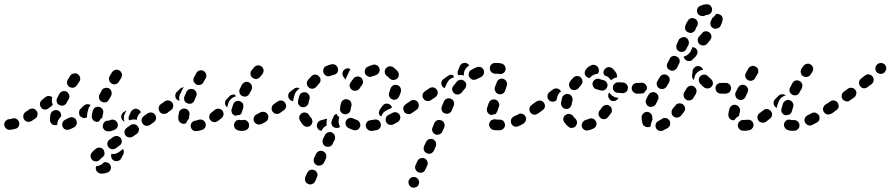

<svg xmlns="http://www.w3.org/2000/svg" viewBox="-43 -583 4156 896"><path d="M441 175Q450 172 460 176Q469 180 473 190Q475 194 475 199Q475 204 473 209Q471 213 467 217Q464 220 459 222Q447 227 434 227Q433 227 433 227Q429 227 426 227Q416 225 409 217Q403 209 404 199Q404 197 405 195Q405 194 406 192Q408 192 410 192Q420 191 428 186Q436 182 441 175ZM445 136Q445 131 444 126Q443 121 441 117Q435 108 425 106Q414 105 406 110Q393 119 385 130Q382 133 380 138Q379 143 380 148Q380 153 383 157Q385 162 389 165Q397 171 407 170Q418 169 424 161Q428 156 434 152Q438 149 441 145Q444 141 445 136ZM533 136Q528 147 522 157Q517 166 507 168Q497 171 488 166Q480 162 477 153Q474 144 477 135Q485 136 493 135Q502 133 510 128L527 116Q529 114 531 112Q535 118 535 124Q535 130 533 136ZM521 62Q515 54 505 52Q495 50 486 56L469 68Q465 70 462 75Q459 79 458 84Q457 89 458 93Q459 98 462 102Q468 111 478 113Q488 115 497 109L514 97Q523 91 525 81Q527 71 521 62ZM605 26Q606 22 605 17Q604 12 601 8Q595 -1 585 -3Q575 -5 566 1L549 13Q545 16 542 20Q539 24 538 29Q537 34 538 39Q540 44 542 48Q548 56 558 58Q569 60 577 54L594 43Q598 40 601 36Q604 31 605 26ZM491 23Q501 19 505 10Q509 0 505 -9Q503 -14 499 -18Q496 -21 491 -23Q487 -25 482 -25Q477 -25 472 -23Q468 -21 465 -20Q464 -20 463 -20Q463 -20 463 -20H462Q451 -20 444 -13Q437 -6 437 5Q436 10 438 14Q440 19 444 23Q447 26 452 28Q456 30 461 30H463Q470 30 478 28Q484 26 491 23ZM312 -24Q310 -28 306 -31Q302 -34 297 -35Q292 -37 287 -36Q282 -35 278 -33Q270 -28 262 -25Q258 -23 254 -19Q251 -16 249 -11Q247 -7 247 -2Q247 3 249 8Q251 12 254 16Q258 20 262 21Q267 23 272 23Q277 23 281 21Q292 17 303 11Q312 5 315 -5Q317 -15 312 -24ZM44 6Q47 2 47 -3Q48 -8 46 -13Q43 -23 34 -28Q25 -33 15 -30Q7 -27 1 -27Q-9 -27 -16 -19Q-24 -12 -23 -1Q-23 9 -15 16Q-8 23 3 23Q15 22 29 18Q34 17 38 14Q42 11 44 6ZM685 -28Q686 -33 685 -38Q684 -43 681 -47Q675 -56 665 -58Q655 -59 646 -54L629 -42Q625 -39 622 -35Q619 -31 618 -26Q617 -21 618 -16Q620 -11 622 -7Q628 2 638 4Q649 5 657 0L674 -12Q678 -15 681 -19Q684 -24 685 -28ZM190 -23Q190 -24 190 -26Q190 -37 193 -50Q195 -60 204 -65Q213 -71 223 -69Q233 -67 239 -58Q244 -49 242 -39Q242 -39 242 -39Q240 -37 239 -36Q232 -29 228 -20Q224 -11 224 -1Q224 -1 224 0Q222 1 220 1Q218 1 216 1Q206 2 198 -5Q191 -12 190 -23ZM391 -23Q388 -27 386 -32Q385 -36 385 -41Q386 -52 390 -67Q392 -72 395 -76Q398 -79 402 -82Q407 -84 412 -85Q417 -85 421 -84Q431 -81 436 -72Q441 -63 438 -53Q435 -43 435 -38Q435 -37 435 -36Q435 -35 435 -34Q431 -32 428 -29Q422 -23 419 -16Q416 -15 414 -15Q411 -14 408 -14Q403 -15 399 -17Q394 -19 391 -23ZM132 -47Q133 -51 132 -56Q131 -61 128 -65Q122 -74 112 -76Q102 -78 93 -72Q85 -66 77 -61Q68 -55 66 -45Q64 -35 69 -26Q75 -17 85 -15Q95 -13 104 -18Q113 -24 122 -30Q126 -33 129 -37Q131 -42 132 -47ZM523 -43Q524 -48 526 -52Q529 -56 533 -59L542 -65L547 -68L539 -51Q535 -43 535 -34Q534 -24 538 -15Q534 -17 531 -19Q529 -21 527 -24Q524 -28 523 -33Q522 -38 523 -43ZM560 -21Q557 -26 557 -31Q557 -37 559 -42L568 -61Q570 -66 574 -69Q578 -72 582 -74Q587 -76 592 -76Q597 -75 601 -73Q606 -71 609 -68Q613 -64 614 -59Q608 -54 604 -48Q598 -39 596 -30Q596 -26 595 -23Q592 -24 589 -25Q579 -27 570 -24Q564 -23 560 -21ZM380 -93Q377 -95 373 -96Q370 -97 366 -97Q361 -97 356 -95Q352 -93 348 -90Q341 -82 334 -76Q326 -69 326 -58Q325 -48 332 -40Q336 -37 340 -35Q345 -32 350 -32Q353 -32 356 -33Q360 -34 363 -35Q362 -39 363 -43Q364 -56 369 -73Q371 -82 377 -89Q378 -91 380 -93ZM745 -91Q742 -95 738 -98Q733 -101 728 -102Q724 -102 719 -101Q714 -100 710 -98L708 -97Q700 -91 698 -81Q696 -70 702 -62Q705 -58 709 -55Q713 -52 718 -52Q723 -51 728 -52Q733 -53 737 -56H738Q747 -62 749 -73Q750 -83 745 -91ZM143 -99Q144 -104 146 -109Q149 -113 152 -116Q160 -123 168 -129Q175 -135 184 -135Q194 -135 201 -129Q199 -125 199 -119Q198 -110 201 -100Q202 -97 203 -94Q203 -93 202 -92Q201 -92 201 -91Q197 -88 193 -85Q193 -85 192 -84Q187 -81 183 -77Q175 -71 165 -72Q155 -73 149 -81Q146 -85 144 -90Q143 -94 143 -99ZM234 -93Q244 -88 253 -91Q263 -94 268 -103Q272 -112 278 -121Q280 -125 281 -130Q281 -135 280 -140Q278 -145 275 -149Q272 -153 268 -155Q259 -160 249 -157Q239 -154 234 -145Q228 -135 224 -126Q219 -117 222 -107Q225 -97 234 -93ZM433 -108Q442 -103 452 -106Q461 -109 466 -119Q471 -127 476 -137Q480 -146 477 -156Q474 -166 465 -171Q461 -173 456 -173Q451 -174 446 -172Q441 -171 437 -168Q434 -165 431 -160Q426 -150 421 -141Q417 -132 420 -122Q423 -112 433 -108ZM281 -177Q285 -175 290 -174Q295 -173 300 -174Q305 -175 309 -178Q313 -181 316 -185L327 -202Q333 -211 331 -221Q328 -231 320 -237Q316 -240 311 -241Q306 -241 301 -240Q296 -239 292 -237Q288 -234 285 -230L274 -212Q268 -203 270 -193Q273 -183 281 -177ZM478 -193Q487 -188 497 -190Q507 -193 512 -202L523 -220Q525 -224 526 -229Q527 -234 526 -239Q524 -244 521 -248Q518 -252 514 -254Q505 -260 495 -257Q485 -254 480 -246L469 -228Q464 -219 466 -209Q469 -199 478 -193Z M915 11Q917 6 917 1Q918 -4 916 -8Q913 -18 903 -23Q894 -27 884 -24Q876 -21 869 -20Q859 -19 852 -11Q846 -3 847 7Q848 17 856 24Q864 30 874 29Q887 28 901 23Q905 22 909 18Q913 15 915 11ZM1109 22Q1113 19 1116 15Q1119 11 1119 6Q1120 1 1119 -4Q1117 -14 1108 -20Q1099 -25 1089 -23Q1087 -23 1086 -22Q1086 -22 1085 -22Q1082 -22 1080 -23Q1076 -24 1071 -24Q1066 -23 1061 -21Q1057 -18 1054 -14Q1051 -10 1050 -6Q1047 4 1052 13Q1057 22 1067 25Q1075 28 1085 28Q1092 28 1100 26Q1105 25 1109 22ZM1207 -48Q1204 -53 1200 -56Q1197 -59 1192 -60Q1187 -62 1182 -61Q1177 -61 1173 -59Q1164 -54 1154 -49Q1145 -45 1142 -35Q1138 -25 1143 -16Q1145 -11 1149 -8Q1153 -5 1157 -3Q1162 -2 1167 -2Q1172 -2 1177 -4Q1186 -9 1196 -14Q1205 -19 1208 -29Q1211 -39 1207 -48ZM797 -12Q793 -16 791 -20Q789 -25 789 -30Q789 -31 789 -32Q789 -43 792 -56Q792 -61 795 -65Q798 -70 802 -72Q806 -75 811 -76Q816 -77 821 -76Q826 -75 830 -73Q834 -70 837 -66Q840 -62 841 -57Q842 -52 841 -47Q839 -38 839 -32Q839 -31 839 -31Q839 -31 839 -31Q839 -30 839 -30Q837 -28 835 -25Q829 -18 826 -9Q823 -7 820 -6Q818 -6 815 -5Q810 -5 805 -7Q800 -9 797 -12ZM995 -67Q992 -71 987 -73Q983 -75 978 -76Q973 -76 968 -75Q964 -74 960 -71Q951 -64 944 -58Q940 -55 937 -51Q934 -47 934 -42Q933 -37 934 -32Q935 -27 938 -23Q945 -15 955 -13Q965 -12 973 -18Q982 -24 991 -32Q999 -38 1000 -48Q1001 -59 995 -67ZM1040 -54Q1038 -59 1037 -64Q1036 -69 1038 -73Q1041 -84 1045 -95Q1048 -105 1057 -110Q1067 -114 1077 -111Q1081 -109 1085 -106Q1089 -103 1091 -98Q1093 -94 1093 -89Q1093 -84 1092 -79Q1088 -69 1086 -60Q1085 -56 1082 -52Q1080 -49 1076 -46Q1072 -46 1069 -46Q1062 -45 1055 -43Q1055 -43 1055 -43Q1055 -43 1055 -43Q1050 -44 1047 -47Q1043 -50 1040 -54ZM1271 -91Q1269 -95 1264 -98Q1260 -101 1255 -102Q1250 -102 1246 -101Q1241 -100 1237 -97H1235Q1231 -94 1229 -90Q1226 -85 1225 -81Q1224 -76 1225 -71Q1226 -66 1229 -62Q1232 -58 1236 -55Q1240 -52 1245 -52Q1250 -51 1255 -52Q1260 -53 1264 -56L1265 -57Q1274 -62 1276 -73Q1277 -83 1271 -91ZM765 -85Q766 -90 765 -95Q764 -100 761 -104Q755 -112 744 -114Q734 -116 726 -110Q717 -103 709 -98Q700 -92 698 -82Q697 -71 702 -63Q705 -59 709 -56Q714 -53 718 -52Q723 -52 728 -53Q733 -54 737 -56Q746 -63 755 -69Q759 -72 762 -76Q764 -80 765 -85ZM1048 -130Q1052 -132 1058 -133Q1055 -137 1054 -141Q1047 -143 1041 -141Q1034 -140 1029 -135Q1022 -127 1015 -120Q1007 -113 1007 -102Q1007 -92 1014 -85Q1015 -84 1016 -83Q1016 -83 1017 -82Q1020 -92 1023 -103Q1026 -111 1032 -118Q1039 -126 1048 -130ZM817 -115Q819 -110 823 -106Q826 -103 831 -101Q840 -97 850 -100Q860 -104 864 -114Q868 -123 872 -133Q877 -142 873 -152Q870 -161 860 -166Q856 -168 851 -168Q846 -168 841 -167Q836 -165 833 -162Q829 -158 827 -154Q822 -144 818 -134Q816 -129 816 -124Q816 -119 817 -115ZM807 -174Q802 -173 799 -170Q792 -163 784 -156Q776 -149 775 -139Q774 -128 781 -120Q784 -117 787 -115Q791 -113 795 -113Q793 -119 793 -126Q794 -135 797 -143Q802 -153 807 -163Q810 -171 815 -176Q811 -176 807 -174ZM1087 -135Q1092 -133 1097 -132Q1102 -132 1107 -133Q1111 -135 1115 -138Q1119 -142 1121 -146Q1126 -155 1131 -164Q1135 -174 1132 -183Q1129 -193 1120 -198Q1116 -201 1111 -201Q1106 -202 1101 -200Q1096 -199 1093 -195Q1089 -192 1086 -188Q1081 -178 1076 -168Q1072 -159 1075 -149Q1078 -140 1087 -135ZM860 -204Q862 -200 865 -196Q868 -192 872 -189Q877 -187 882 -186Q886 -186 891 -187Q896 -188 900 -191Q904 -195 906 -199L917 -218Q922 -227 919 -237Q916 -246 907 -252Q898 -257 888 -254Q878 -251 873 -242L863 -223Q860 -219 860 -214Q859 -209 860 -204ZM1177 -273Q1168 -279 1159 -278Q1149 -276 1143 -269Q1138 -263 1131 -255Q1125 -247 1126 -236Q1127 -226 1136 -220Q1140 -217 1144 -215Q1149 -214 1154 -214Q1159 -215 1163 -218Q1168 -220 1171 -224Q1174 -228 1177 -232Q1178 -233 1179 -233Q1179 -234 1180 -235L1182 -238Q1188 -247 1187 -257Q1185 -267 1177 -273Z M1424 211Q1415 207 1405 210Q1396 214 1391 223L1382 242Q1380 247 1380 252Q1380 257 1381 261Q1383 266 1386 270Q1390 273 1394 275Q1404 280 1413 276Q1423 273 1428 263L1436 244Q1441 235 1437 225Q1434 215 1424 211ZM1478 137Q1477 133 1473 129Q1470 125 1465 123Q1456 119 1446 122Q1437 126 1432 135L1423 154Q1419 164 1422 173Q1426 183 1435 188Q1445 192 1455 188Q1464 185 1469 176L1478 157Q1480 152 1480 147Q1480 142 1478 137ZM1511 84 1519 69Q1521 64 1521 59Q1521 54 1519 50Q1518 45 1514 41Q1511 38 1507 36Q1502 33 1497 33Q1492 33 1487 35Q1483 36 1479 40Q1475 43 1473 48L1466 63L1464 67Q1460 76 1464 86Q1467 95 1476 100Q1481 102 1486 102Q1491 102 1496 101Q1500 99 1504 96Q1508 92 1510 88ZM1458 26 1457 28Q1454 27 1452 26Q1449 25 1446 24Q1442 21 1440 17Q1437 13 1436 8Q1434 -2 1440 -11Q1446 -20 1456 -22Q1463 -23 1470 -26Q1474 -27 1477 -28Q1481 -28 1484 -28Q1481 -21 1481 -13Q1480 -5 1482 2Q1475 6 1469 11Q1462 18 1458 26ZM1734 -5Q1733 -10 1730 -14Q1728 -19 1724 -21Q1719 -24 1715 -25Q1710 -26 1705 -25Q1695 -23 1686 -22Q1676 -21 1669 -13Q1663 -4 1664 6Q1665 11 1667 15Q1670 19 1674 22Q1678 26 1682 27Q1687 28 1692 28Q1703 26 1715 24Q1725 22 1731 13Q1736 5 1734 -5ZM1626 22Q1630 20 1633 16Q1636 12 1638 7Q1640 -3 1635 -12Q1630 -21 1620 -24Q1613 -26 1607 -29Q1599 -35 1589 -32Q1578 -30 1573 -21Q1570 -17 1570 -12Q1569 -7 1570 -2Q1571 3 1574 7Q1577 11 1581 13Q1593 20 1607 24Q1612 26 1616 25Q1621 25 1626 22ZM1541 2Q1542 6 1544 9Q1542 10 1541 11Q1539 12 1537 13Q1532 15 1527 14Q1522 14 1518 12Q1508 8 1505 -2Q1501 -12 1506 -21L1514 -40Q1516 -44 1519 -47Q1523 -50 1527 -52Q1528 -49 1531 -45Q1535 -40 1541 -36Q1541 -36 1540 -35Q1537 -26 1537 -16Q1537 -7 1541 2ZM1408 1Q1411 -2 1413 -7Q1415 -11 1415 -16Q1415 -21 1413 -26Q1412 -30 1408 -34Q1403 -39 1400 -45Q1395 -54 1385 -57Q1375 -60 1366 -55Q1362 -53 1359 -49Q1356 -45 1354 -41Q1353 -36 1353 -31Q1354 -26 1356 -22Q1363 -9 1372 1Q1380 8 1390 9Q1400 9 1408 1ZM1822 -47Q1820 -51 1816 -54Q1812 -57 1807 -59Q1802 -60 1797 -59Q1792 -59 1788 -56Q1779 -52 1771 -47Q1761 -43 1758 -33Q1754 -23 1759 -14Q1761 -10 1765 -6Q1768 -3 1773 -1Q1778 0 1783 0Q1788 0 1792 -2Q1802 -7 1812 -13Q1821 -18 1824 -28Q1827 -38 1822 -47ZM1725 -58Q1726 -66 1730 -72Q1736 -80 1741 -88Q1744 -92 1748 -95Q1752 -98 1756 -99Q1761 -100 1766 -99Q1771 -99 1775 -96Q1780 -93 1783 -89Q1785 -85 1786 -80Q1782 -79 1777 -76Q1769 -72 1761 -68Q1753 -64 1746 -57Q1740 -50 1737 -41Q1736 -40 1736 -40Q1736 -40 1736 -40Q1733 -42 1729 -44Q1725 -50 1725 -58ZM1544 -78Q1545 -89 1548 -101Q1551 -111 1560 -117Q1569 -122 1579 -119Q1584 -118 1588 -115Q1592 -112 1594 -108Q1597 -103 1597 -98Q1598 -94 1597 -89Q1594 -80 1593 -71Q1593 -66 1590 -62Q1588 -58 1584 -55Q1584 -55 1583 -54Q1583 -54 1583 -54Q1577 -52 1572 -50Q1570 -49 1569 -49Q1567 -49 1565 -50Q1555 -51 1549 -59Q1542 -67 1544 -78ZM1891 -73Q1891 -78 1890 -82Q1889 -87 1886 -91Q1880 -100 1870 -102Q1860 -103 1852 -97L1850 -96Q1845 -93 1843 -89Q1840 -85 1839 -80Q1838 -75 1840 -70Q1841 -65 1843 -61Q1849 -53 1860 -51Q1870 -49 1878 -55L1880 -57Q1884 -59 1887 -64Q1890 -68 1891 -73ZM1287 -104Q1281 -112 1271 -114Q1261 -115 1252 -109Q1244 -103 1236 -98Q1227 -92 1225 -81Q1224 -71 1229 -63Q1232 -59 1237 -56Q1241 -53 1246 -52Q1251 -52 1255 -53Q1260 -54 1264 -56Q1273 -62 1282 -69Q1290 -75 1292 -85Q1293 -96 1287 -104ZM1367 -83Q1378 -81 1386 -87Q1395 -93 1397 -103Q1398 -112 1401 -120Q1403 -125 1402 -130Q1402 -135 1400 -139Q1397 -144 1393 -147Q1390 -150 1385 -152Q1380 -153 1375 -153Q1370 -152 1366 -150Q1361 -148 1358 -144Q1355 -140 1354 -135Q1350 -124 1348 -112Q1346 -102 1351 -94Q1357 -85 1367 -83ZM1355 -170Q1356 -170 1356 -170Q1349 -174 1342 -174Q1334 -173 1328 -168L1311 -155Q1303 -149 1302 -138Q1301 -128 1308 -120Q1311 -116 1315 -114Q1319 -111 1324 -111Q1325 -111 1325 -111Q1325 -111 1325 -111Q1325 -114 1326 -117Q1328 -130 1332 -142Q1335 -151 1341 -158Q1347 -165 1355 -170ZM1773 -134Q1775 -129 1778 -125Q1782 -122 1786 -120Q1796 -115 1805 -119Q1815 -123 1819 -132Q1825 -144 1828 -156Q1829 -161 1828 -165Q1828 -170 1825 -175Q1823 -179 1819 -182Q1815 -185 1810 -186Q1800 -189 1791 -184Q1782 -178 1779 -168Q1777 -160 1774 -153Q1772 -148 1772 -143Q1771 -138 1773 -134ZM1651 -204Q1650 -209 1648 -213Q1646 -218 1642 -221Q1638 -224 1633 -225Q1628 -227 1623 -226Q1618 -225 1614 -223Q1610 -221 1607 -217Q1600 -208 1593 -198Q1590 -194 1589 -189Q1588 -184 1589 -179Q1590 -175 1593 -170Q1596 -166 1600 -163Q1609 -158 1619 -160Q1629 -162 1635 -170Q1640 -179 1646 -186Q1649 -190 1650 -194Q1652 -199 1651 -204ZM1398 -175Q1406 -168 1416 -169Q1426 -170 1433 -178Q1439 -185 1445 -192Q1453 -199 1453 -210Q1453 -220 1445 -227Q1438 -235 1428 -235Q1417 -235 1410 -227Q1402 -219 1394 -210Q1388 -202 1389 -192Q1390 -181 1398 -175ZM1790 -210Q1795 -209 1800 -211Q1805 -212 1809 -215Q1817 -221 1818 -232Q1819 -242 1813 -250Q1803 -262 1791 -270Q1782 -275 1772 -273Q1762 -270 1756 -262Q1751 -253 1753 -243Q1756 -233 1764 -227Q1770 -224 1773 -219Q1777 -215 1781 -213Q1785 -210 1790 -210ZM1557 -230Q1555 -234 1555 -239Q1555 -244 1557 -249Q1559 -254 1563 -257Q1569 -263 1577 -264Q1585 -265 1592 -261L1584 -244Q1583 -242 1582 -239Q1581 -238 1581 -238L1572 -219Q1570 -215 1569 -211Q1569 -211 1569 -211Q1569 -211 1569 -211Q1566 -217 1562 -222Q1559 -225 1557 -230ZM1728 -262Q1725 -273 1717 -278Q1708 -283 1698 -281Q1685 -277 1674 -272Q1664 -268 1661 -258Q1657 -248 1661 -239Q1663 -234 1667 -231Q1671 -228 1675 -226Q1680 -224 1685 -224Q1690 -225 1695 -227Q1702 -230 1710 -232Q1720 -235 1725 -244Q1731 -252 1728 -262ZM1467 -262Q1465 -257 1465 -252Q1465 -247 1467 -243Q1471 -233 1480 -229Q1490 -225 1499 -229Q1508 -232 1515 -234Q1525 -236 1531 -244Q1536 -253 1534 -263Q1532 -273 1524 -279Q1515 -285 1505 -283Q1493 -281 1480 -275Q1476 -274 1472 -270Q1469 -267 1467 -262Z M1865 277Q1866 282 1870 285Q1873 289 1878 291Q1887 295 1897 291Q1907 288 1911 278Q1913 273 1913 268Q1913 263 1911 259Q1910 254 1906 251Q1903 247 1898 245Q1894 243 1889 243Q1884 243 1879 244Q1875 246 1871 250Q1867 253 1865 258Q1863 262 1863 267Q1863 272 1865 277ZM1896 207Q1898 212 1901 215Q1904 219 1909 221Q1918 225 1928 222Q1938 218 1942 208L1951 189Q1955 180 1951 170Q1947 160 1938 156Q1929 152 1919 156Q1909 159 1905 169L1896 188Q1894 193 1894 198Q1894 203 1896 207ZM1935 118Q1937 123 1941 127Q1944 130 1949 132Q1958 137 1968 133Q1977 129 1982 120L1990 101Q1994 91 1991 81Q1987 72 1978 67Q1968 63 1958 67Q1949 71 1945 80L1936 99Q1934 104 1934 109Q1934 114 1935 118ZM1988 44Q1993 46 1998 46Q2003 46 2007 44Q2012 42 2016 39Q2019 36 2021 31L2030 12Q2034 2 2030 -7Q2027 -17 2017 -21Q2013 -23 2008 -23Q2003 -24 1998 -22Q1993 -20 1990 -17Q1986 -13 1984 -9L1976 11Q1971 20 1975 30Q1979 39 1988 44ZM2307 17Q2314 9 2314 -1Q2313 -6 2311 -11Q2309 -15 2306 -19Q2302 -22 2297 -24Q2293 -25 2288 -25Q2282 -25 2276 -25Q2273 -25 2271 -26Q2266 -27 2261 -26Q2256 -25 2252 -23Q2248 -21 2245 -17Q2242 -13 2240 -8Q2238 2 2243 11Q2248 20 2258 23Q2266 25 2276 25Q2283 25 2290 25Q2300 24 2307 17ZM2411 -21Q2413 -26 2412 -31Q2411 -36 2409 -40Q2406 -45 2402 -48Q2398 -51 2394 -52Q2389 -53 2384 -53Q2379 -52 2375 -49Q2365 -44 2356 -40Q2351 -38 2348 -34Q2344 -30 2342 -26Q2341 -21 2341 -16Q2341 -11 2343 -7Q2347 3 2357 7Q2366 10 2376 6Q2388 1 2400 -6Q2404 -9 2407 -13Q2410 -17 2411 -21ZM2232 -59Q2229 -64 2229 -69Q2228 -74 2230 -79Q2233 -89 2238 -103Q2240 -107 2243 -111Q2247 -115 2251 -117Q2256 -119 2261 -119Q2266 -119 2270 -118Q2280 -114 2284 -105Q2289 -95 2285 -85Q2281 -73 2278 -64Q2276 -59 2273 -55Q2270 -51 2265 -49Q2265 -49 2265 -49Q2265 -49 2265 -49Q2262 -49 2259 -49Q2254 -48 2250 -46Q2249 -47 2248 -47Q2247 -47 2246 -47Q2242 -49 2238 -52Q2234 -55 2232 -59ZM2478 -91Q2472 -100 2462 -102Q2452 -103 2444 -97L2438 -93Q2434 -90 2431 -86Q2428 -82 2428 -77Q2427 -72 2428 -67Q2429 -63 2432 -58Q2438 -50 2448 -48Q2458 -47 2467 -53L2472 -57Q2481 -63 2483 -73Q2484 -83 2478 -91ZM1911 -87Q1912 -92 1911 -97Q1910 -102 1907 -106Q1902 -114 1891 -116Q1881 -118 1873 -112L1852 -98Q1848 -95 1845 -91Q1842 -86 1841 -81Q1841 -77 1842 -72Q1843 -67 1845 -63Q1848 -59 1852 -56Q1857 -53 1862 -52Q1866 -52 1871 -53Q1876 -54 1880 -56L1901 -71Q1905 -74 1908 -78Q1911 -82 1911 -87ZM2062 -122Q2052 -126 2043 -123Q2033 -119 2029 -110Q2023 -98 2019 -86Q2015 -76 2019 -67Q2023 -57 2033 -54Q2038 -52 2043 -52Q2048 -52 2052 -54Q2057 -56 2060 -60Q2064 -63 2065 -68Q2069 -79 2074 -89Q2078 -98 2075 -108Q2071 -118 2062 -122ZM1996 -164Q1993 -168 1989 -171Q1985 -174 1980 -175Q1975 -176 1970 -175Q1965 -174 1961 -171L1940 -157Q1931 -151 1929 -141Q1927 -131 1933 -123Q1938 -114 1948 -112Q1959 -110 1967 -115L1988 -129Q1997 -135 1999 -145Q2001 -155 1996 -164ZM2133 -187Q2133 -192 2131 -196Q2128 -201 2125 -204Q2117 -211 2107 -211Q2096 -210 2089 -202Q2081 -193 2073 -182Q2066 -174 2067 -164Q2069 -154 2077 -147Q2085 -141 2095 -142Q2106 -144 2112 -152Q2119 -161 2126 -169Q2130 -172 2131 -177Q2133 -182 2133 -187ZM2268 -158Q2270 -153 2273 -150Q2277 -146 2282 -145Q2291 -141 2301 -145Q2310 -149 2314 -159Q2319 -173 2322 -183Q2325 -193 2321 -202Q2316 -211 2306 -215Q2296 -218 2287 -213Q2278 -208 2275 -198Q2272 -189 2267 -177Q2265 -172 2265 -167Q2266 -162 2268 -158ZM2069 -220Q2073 -221 2076 -222Q2074 -225 2073 -228Q2072 -230 2072 -232Q2066 -235 2059 -234Q2053 -233 2048 -229Q2039 -223 2028 -215Q2019 -209 2017 -199Q2015 -189 2021 -180Q2023 -177 2026 -175Q2029 -173 2033 -171Q2033 -174 2034 -176L2043 -195Q2047 -203 2053 -210Q2060 -217 2069 -220ZM2214 -256Q2210 -266 2200 -270Q2190 -273 2181 -269Q2168 -264 2157 -257Q2152 -255 2149 -251Q2146 -247 2145 -242Q2144 -237 2144 -232Q2145 -227 2147 -223Q2150 -219 2154 -216Q2158 -212 2163 -211Q2167 -210 2172 -211Q2177 -211 2182 -214Q2191 -219 2201 -223Q2210 -228 2214 -237Q2218 -247 2214 -256ZM2092 -243Q2092 -250 2095 -255L2103 -275Q2107 -284 2117 -288Q2127 -292 2136 -287Q2140 -286 2142 -283Q2145 -281 2147 -278Q2146 -277 2145 -277Q2138 -272 2132 -265Q2126 -257 2123 -248Q2121 -239 2122 -231Q2114 -233 2106 -233Q2101 -233 2096 -232Q2093 -237 2092 -243ZM2269 -239Q2258 -239 2251 -246Q2243 -253 2243 -263Q2242 -273 2249 -281Q2256 -289 2266 -289Q2272 -289 2278 -289Q2290 -289 2300 -286Q2305 -284 2308 -281Q2312 -278 2314 -273Q2316 -269 2317 -264Q2317 -259 2315 -254Q2313 -248 2309 -244Q2304 -240 2298 -238Q2297 -238 2295 -238Q2292 -238 2290 -238Q2288 -238 2286 -238Q2285 -238 2283 -239Q2281 -239 2278 -239Q2273 -239 2269 -239Z M2739 3Q2741 -2 2741 -7Q2741 -12 2738 -16Q2734 -26 2724 -29Q2715 -33 2705 -28Q2697 -25 2690 -23Q2685 -22 2681 -18Q2677 -15 2675 -11Q2672 -7 2672 -2Q2671 3 2672 8Q2675 18 2684 23Q2693 28 2703 25Q2715 22 2726 17Q2731 15 2734 11Q2738 8 2739 3ZM2644 5Q2647 1 2649 -4Q2650 -9 2650 -14Q2649 -19 2647 -23Q2644 -28 2641 -31Q2635 -35 2632 -41Q2626 -49 2616 -51Q2606 -53 2597 -47Q2593 -45 2590 -41Q2587 -36 2586 -32Q2585 -27 2586 -22Q2587 -17 2590 -13Q2598 -1 2609 8Q2617 15 2627 14Q2637 13 2644 5ZM2802 -89Q2798 -92 2793 -93Q2789 -94 2784 -93Q2779 -92 2774 -89Q2770 -87 2767 -83Q2762 -75 2756 -68Q2753 -65 2751 -60Q2750 -55 2750 -50Q2750 -45 2753 -41Q2755 -36 2759 -33Q2766 -26 2777 -27Q2787 -28 2794 -36Q2801 -44 2808 -54Q2814 -62 2812 -72Q2811 -83 2802 -89ZM2495 -104Q2492 -108 2488 -110Q2484 -113 2479 -114Q2474 -114 2469 -113Q2464 -112 2460 -109Q2450 -102 2444 -98Q2435 -92 2433 -81Q2432 -71 2437 -63Q2443 -54 2454 -52Q2464 -51 2472 -56Q2478 -61 2489 -69Q2498 -75 2500 -85Q2501 -95 2495 -104ZM2596 -75Q2601 -74 2606 -75Q2611 -77 2615 -79Q2619 -82 2621 -87Q2624 -91 2625 -96Q2626 -105 2628 -113Q2630 -118 2629 -123Q2628 -128 2626 -132Q2623 -137 2619 -140Q2615 -143 2611 -144Q2606 -145 2601 -145Q2596 -144 2592 -141Q2587 -139 2584 -135Q2581 -131 2580 -126Q2577 -115 2575 -103Q2574 -93 2580 -85Q2586 -76 2596 -75ZM2575 -157Q2575 -158 2574 -159Q2574 -159 2573 -160Q2567 -168 2557 -170Q2547 -172 2538 -166L2522 -154Q2518 -151 2515 -146Q2512 -142 2512 -137Q2511 -132 2512 -128Q2513 -123 2516 -119Q2522 -110 2532 -109Q2542 -107 2551 -113L2554 -116Q2556 -124 2558 -132Q2561 -141 2566 -148Q2570 -153 2575 -157ZM2838 -127Q2841 -127 2843 -127Q2840 -118 2831 -114Q2823 -110 2814 -112Q2809 -113 2805 -116Q2801 -119 2799 -124Q2796 -128 2795 -133Q2795 -138 2796 -143Q2797 -146 2798 -149Q2799 -150 2800 -151Q2803 -147 2806 -144Q2812 -136 2821 -132Q2829 -128 2838 -127ZM2939 -146Q2949 -146 2957 -153Q2964 -161 2964 -171Q2964 -181 2957 -189Q2949 -196 2939 -196H2938Q2928 -196 2920 -189Q2913 -181 2913 -171Q2913 -166 2915 -161Q2917 -157 2920 -153Q2924 -150 2929 -148Q2933 -146 2938 -146ZM2887 -172Q2888 -177 2886 -181Q2884 -186 2881 -190Q2878 -193 2873 -196Q2869 -198 2864 -198Q2854 -199 2844 -199Q2834 -200 2826 -193Q2818 -187 2817 -176Q2816 -166 2823 -158Q2830 -150 2840 -150Q2850 -149 2861 -148Q2871 -148 2879 -154Q2887 -161 2887 -172ZM2791 -179Q2793 -184 2792 -189Q2791 -194 2788 -198Q2786 -203 2782 -205Q2778 -208 2773 -209Q2763 -212 2755 -214Q2745 -218 2736 -213Q2727 -208 2723 -199Q2720 -189 2725 -180Q2729 -170 2739 -167Q2749 -164 2761 -161Q2771 -158 2780 -164Q2789 -169 2791 -179ZM2622 -167Q2631 -161 2641 -163Q2651 -164 2657 -172Q2663 -180 2669 -186Q2672 -190 2674 -195Q2676 -199 2675 -204Q2675 -207 2674 -210Q2674 -213 2672 -216Q2671 -217 2670 -218Q2670 -219 2669 -220Q2668 -221 2667 -222Q2664 -225 2659 -227Q2654 -228 2649 -228Q2644 -228 2640 -226Q2635 -224 2632 -220Q2624 -212 2617 -202Q2611 -194 2613 -184Q2614 -174 2622 -167ZM2778 -231Q2778 -231 2777 -232Q2776 -234 2775 -237Q2774 -240 2773 -243Q2773 -244 2773 -245Q2773 -245 2773 -246Q2774 -248 2774 -251Q2775 -254 2776 -256Q2778 -259 2780 -261Q2787 -269 2797 -270Q2807 -270 2815 -264Q2825 -255 2833 -242Q2835 -238 2836 -233Q2837 -229 2836 -224Q2836 -223 2836 -223Q2836 -222 2836 -222Q2832 -221 2828 -220Q2819 -217 2811 -211Q2810 -209 2809 -208Q2808 -209 2807 -210Q2802 -218 2794 -224Q2787 -229 2778 -231ZM2745 -238Q2745 -238 2745 -238Q2746 -240 2748 -241Q2749 -243 2750 -245Q2752 -250 2752 -255Q2752 -260 2750 -264Q2747 -274 2737 -278Q2728 -283 2718 -279Q2710 -276 2703 -271Q2695 -265 2690 -257Q2687 -253 2686 -248Q2685 -243 2686 -238Q2687 -233 2690 -229Q2693 -225 2697 -222Q2700 -221 2703 -220Q2706 -219 2709 -219Q2710 -220 2711 -221Q2717 -229 2726 -233Q2735 -238 2745 -238Z M3081 -21Q3078 -25 3074 -28Q3070 -31 3065 -32Q3060 -33 3055 -32Q3050 -31 3046 -28Q3038 -23 3031 -19Q3021 -15 3018 -6Q3014 4 3018 14Q3020 18 3024 22Q3028 25 3032 27Q3037 28 3042 28Q3047 28 3051 26Q3062 21 3074 14Q3082 8 3084 -2Q3086 -12 3081 -21ZM2967 7Q2962 5 2959 1Q2956 -3 2955 -8Q2951 -20 2951 -36Q2951 -46 2959 -53Q2966 -61 2976 -61Q2987 -61 2994 -53Q3001 -46 3001 -36Q3001 -29 3002 -24Q2999 -19 2997 -13Q2993 -4 2994 6Q2994 6 2994 6Q2992 7 2990 8Q2988 9 2986 10Q2981 11 2976 10Q2971 10 2967 7ZM3144 -96Q3140 -99 3135 -100Q3131 -101 3126 -101Q3121 -100 3116 -98Q3112 -95 3109 -91Q3103 -83 3096 -75Q3090 -67 3091 -57Q3091 -47 3099 -40Q3103 -37 3108 -35Q3113 -34 3118 -34Q3123 -35 3127 -37Q3131 -39 3135 -43Q3142 -51 3149 -61Q3155 -69 3154 -79Q3152 -89 3144 -96ZM2972 -101Q2973 -96 2977 -92Q2980 -88 2985 -86Q2994 -82 3004 -86Q3014 -89 3018 -98Q3022 -107 3027 -116Q3032 -125 3029 -135Q3026 -145 3017 -150Q3008 -155 2998 -152Q2988 -149 2983 -140Q2977 -130 2973 -120Q2970 -115 2970 -110Q2970 -105 2972 -101ZM3207 -165Q3205 -170 3202 -173Q3199 -177 3195 -180Q3185 -185 3176 -182Q3166 -179 3161 -170Q3156 -161 3150 -152Q3145 -143 3148 -133Q3150 -123 3159 -118Q3163 -115 3168 -114Q3173 -114 3178 -115Q3183 -116 3187 -119Q3191 -122 3193 -126Q3199 -136 3205 -146Q3207 -150 3207 -155Q3208 -160 3207 -165ZM2975 -165Q2976 -168 2976 -170Q2976 -173 2976 -176Q2974 -186 2966 -192Q2958 -198 2948 -197Q2941 -196 2935 -196Q2935 -196 2935 -196Q2933 -196 2932 -196Q2931 -196 2930 -196Q2920 -196 2912 -189Q2905 -181 2905 -171Q2905 -166 2907 -162Q2908 -159 2910 -156Q2912 -153 2916 -151Q2918 -149 2921 -148Q2923 -147 2925 -146Q2927 -146 2929 -146Q2932 -146 2936 -146Q2944 -146 2955 -147Q2957 -148 2959 -148Q2961 -149 2963 -150Q2963 -151 2964 -151Q2968 -159 2975 -165Q2975 -165 2975 -165ZM3350 -153Q3353 -157 3355 -161Q3357 -166 3357 -171Q3357 -181 3350 -189Q3342 -196 3332 -196H3330Q3325 -196 3320 -194Q3316 -192 3312 -189Q3309 -185 3307 -180Q3305 -176 3305 -171Q3305 -161 3312 -153Q3319 -146 3330 -146H3332Q3337 -146 3342 -148Q3346 -150 3350 -153ZM3033 -171Q3038 -168 3043 -168Q3047 -167 3052 -168Q3057 -169 3061 -172Q3065 -175 3068 -179Q3073 -188 3079 -198Q3084 -207 3082 -217Q3079 -227 3070 -232Q3061 -238 3051 -235Q3041 -232 3036 -223Q3030 -214 3025 -205Q3020 -197 3022 -187Q3025 -176 3033 -171ZM3262 -170Q3267 -171 3271 -173Q3275 -176 3278 -179Q3285 -188 3284 -198Q3282 -208 3274 -215Q3268 -220 3262 -226Q3255 -234 3245 -235Q3235 -235 3227 -229Q3219 -222 3218 -212Q3218 -201 3224 -193Q3233 -183 3243 -175Q3247 -172 3252 -171Q3257 -170 3262 -170ZM3198 -268Q3205 -275 3216 -275Q3223 -274 3230 -269Q3236 -265 3238 -257Q3233 -256 3227 -255Q3219 -252 3212 -246Q3205 -240 3201 -232Q3197 -223 3196 -213Q3196 -211 3196 -209Q3190 -213 3188 -220Q3185 -227 3187 -234Q3189 -243 3189 -251Q3190 -261 3198 -268ZM3074 -292 3072 -289Q3067 -280 3070 -270Q3073 -260 3083 -256Q3087 -253 3092 -253Q3097 -253 3102 -254Q3106 -256 3110 -259Q3114 -262 3116 -266L3118 -270L3126 -286Q3131 -295 3128 -305Q3125 -314 3115 -319Q3106 -324 3096 -321Q3086 -318 3082 -308ZM3212 -339Q3212 -344 3210 -349Q3208 -353 3204 -357Q3201 -360 3197 -361Q3193 -363 3189 -364L3181 -345Q3177 -337 3170 -331Q3163 -324 3154 -321Q3151 -320 3147 -319Q3148 -315 3150 -311Q3152 -308 3155 -305Q3162 -298 3173 -298Q3183 -298 3190 -306L3205 -321Q3208 -325 3210 -330Q3212 -334 3212 -339ZM3114 -357Q3116 -352 3119 -349Q3123 -345 3127 -343Q3136 -339 3146 -342Q3156 -345 3160 -355L3170 -374Q3172 -379 3172 -384Q3172 -389 3170 -393Q3169 -398 3165 -402Q3162 -405 3158 -408Q3148 -412 3139 -408Q3129 -405 3124 -396L3115 -376Q3113 -372 3113 -367Q3113 -362 3114 -357ZM3268 -431Q3260 -438 3249 -437Q3239 -436 3233 -428Q3226 -420 3219 -412Q3212 -404 3213 -394Q3214 -383 3222 -376Q3230 -370 3240 -371Q3250 -371 3257 -379Q3264 -388 3271 -396Q3278 -404 3277 -414Q3276 -425 3268 -431ZM3160 -474 3156 -465Q3152 -455 3155 -445Q3159 -436 3169 -432Q3173 -430 3178 -429Q3183 -429 3188 -431Q3192 -433 3196 -436Q3200 -440 3202 -444L3205 -453L3210 -461Q3215 -470 3213 -480Q3210 -490 3201 -495Q3192 -500 3182 -498Q3172 -495 3167 -486L3161 -477Q3161 -476 3161 -475Q3160 -475 3160 -474ZM3329 -500Q3328 -504 3325 -508Q3322 -512 3317 -515Q3313 -517 3308 -518Q3306 -519 3303 -518Q3300 -518 3298 -518Q3295 -512 3291 -508Q3286 -502 3280 -498Q3280 -498 3280 -498Q3280 -497 3280 -497Q3279 -495 3278 -492Q3277 -490 3275 -486Q3270 -477 3273 -467Q3275 -457 3284 -452Q3294 -447 3303 -450Q3313 -452 3319 -461Q3322 -467 3324 -472Q3328 -481 3329 -490Q3330 -495 3329 -500ZM3212 -522Q3214 -517 3218 -514Q3222 -511 3227 -509Q3231 -508 3236 -508Q3241 -508 3246 -510Q3251 -513 3257 -514Q3268 -514 3274 -522Q3281 -530 3280 -541Q3279 -551 3271 -558Q3264 -564 3253 -563Q3238 -562 3224 -555Q3214 -551 3211 -541Q3208 -531 3212 -522Z M3682 18Q3685 15 3687 10Q3688 5 3688 0Q3687 -10 3679 -17Q3671 -23 3661 -23Q3657 -22 3653 -23Q3651 -23 3649 -23Q3645 -25 3640 -25Q3635 -25 3630 -23Q3626 -21 3622 -17Q3619 -14 3617 -9Q3613 1 3618 10Q3622 19 3631 23Q3646 29 3665 27Q3670 27 3674 25Q3679 22 3682 18ZM3469 14Q3472 10 3473 5Q3474 0 3473 -5Q3472 -10 3469 -14Q3466 -18 3462 -21Q3458 -23 3453 -24Q3448 -25 3443 -24Q3435 -23 3427 -23Q3422 -24 3418 -22Q3413 -21 3409 -17Q3405 -14 3403 -10Q3401 -5 3400 0Q3400 10 3406 18Q3413 26 3424 27Q3438 28 3453 25Q3458 24 3462 21Q3466 18 3469 14ZM3779 -45Q3776 -49 3772 -52Q3768 -55 3764 -57Q3759 -58 3754 -58Q3749 -57 3745 -55Q3735 -49 3725 -45Q3721 -42 3718 -39Q3714 -35 3713 -30Q3711 -26 3711 -21Q3712 -16 3714 -11Q3719 -2 3728 1Q3738 5 3747 0Q3758 -5 3769 -11Q3778 -16 3781 -26Q3783 -36 3779 -45ZM3560 -47Q3561 -57 3554 -65Q3551 -69 3546 -71Q3542 -74 3537 -74Q3532 -75 3527 -73Q3523 -72 3519 -68Q3515 -65 3512 -63L3502 -55Q3493 -49 3492 -39Q3490 -29 3497 -20Q3500 -16 3504 -14Q3508 -11 3513 -11Q3518 -10 3523 -11Q3528 -12 3532 -15L3542 -23Q3546 -26 3551 -30Q3559 -37 3560 -47ZM3361 -31Q3358 -35 3357 -40Q3355 -45 3356 -50Q3357 -61 3361 -75Q3364 -85 3373 -91Q3382 -96 3392 -93Q3402 -90 3407 -81Q3412 -72 3410 -62Q3407 -52 3406 -43Q3405 -43 3405 -42Q3405 -42 3405 -41Q3399 -39 3394 -34Q3388 -29 3384 -22Q3382 -22 3381 -22Q3379 -22 3377 -22Q3373 -22 3368 -25Q3364 -27 3361 -31ZM3604 -76Q3607 -88 3611 -100Q3613 -105 3616 -108Q3620 -112 3624 -114Q3628 -116 3633 -117Q3638 -117 3643 -115Q3653 -112 3657 -102Q3662 -93 3658 -83Q3655 -73 3652 -63Q3651 -58 3648 -55Q3645 -51 3640 -48Q3640 -48 3640 -48Q3640 -48 3639 -48Q3632 -47 3625 -45Q3624 -45 3623 -45Q3622 -45 3621 -46Q3611 -48 3606 -57Q3601 -66 3604 -76ZM3852 -73Q3852 -77 3851 -82Q3850 -87 3848 -91Q3842 -100 3831 -102Q3821 -103 3813 -98L3808 -94Q3804 -92 3802 -87Q3799 -83 3798 -78Q3797 -73 3798 -69Q3799 -64 3802 -60Q3808 -51 3818 -49Q3828 -48 3837 -53L3841 -56Q3845 -59 3848 -64Q3851 -68 3852 -73ZM3614 -134Q3619 -137 3624 -138Q3616 -144 3606 -143Q3597 -143 3590 -136Q3582 -128 3574 -120Q3567 -113 3567 -102Q3567 -92 3574 -85Q3576 -83 3577 -82Q3579 -80 3581 -79Q3582 -81 3582 -82Q3585 -94 3590 -107Q3593 -116 3599 -123Q3605 -130 3614 -134ZM3403 -119Q3412 -114 3422 -118Q3432 -122 3436 -131Q3440 -141 3445 -151Q3450 -160 3447 -170Q3443 -180 3434 -185Q3425 -189 3415 -186Q3405 -182 3401 -173Q3395 -162 3390 -152Q3386 -143 3390 -133Q3393 -123 3403 -119ZM3642 -155Q3644 -150 3647 -147Q3650 -143 3655 -141Q3664 -136 3674 -139Q3684 -142 3688 -152Q3693 -161 3699 -171Q3701 -176 3701 -181Q3702 -185 3701 -190Q3699 -195 3696 -199Q3693 -203 3688 -205Q3679 -210 3669 -207Q3659 -204 3655 -195Q3649 -185 3644 -174Q3641 -170 3641 -165Q3641 -160 3642 -155ZM3355 -149Q3359 -151 3363 -155Q3366 -159 3368 -164Q3369 -168 3369 -173Q3368 -178 3366 -183Q3364 -187 3360 -190Q3356 -194 3352 -195Q3347 -197 3342 -196Q3335 -196 3328 -196Q3324 -196 3322 -196Q3317 -196 3313 -195Q3308 -193 3304 -190Q3301 -186 3298 -182Q3296 -177 3296 -172Q3296 -162 3302 -154Q3309 -147 3320 -146Q3323 -146 3328 -146Q3337 -146 3346 -146Q3351 -147 3355 -149ZM3435 -224Q3437 -219 3440 -215Q3443 -212 3447 -209Q3451 -207 3456 -206Q3461 -205 3466 -207Q3471 -208 3475 -211Q3479 -214 3481 -219Q3487 -229 3492 -238Q3495 -242 3496 -247Q3496 -252 3495 -257Q3494 -262 3491 -266Q3488 -270 3483 -272Q3475 -277 3465 -275Q3455 -272 3449 -263Q3444 -254 3438 -243Q3435 -239 3435 -234Q3434 -229 3435 -224ZM3740 -282Q3731 -288 3722 -285Q3712 -283 3706 -275L3698 -263Q3695 -259 3694 -254Q3693 -249 3694 -244Q3695 -239 3697 -235Q3700 -231 3704 -228Q3713 -222 3723 -224Q3733 -226 3739 -234L3741 -237Q3742 -238 3742 -239Q3743 -240 3744 -241Q3746 -245 3748 -248Q3754 -257 3751 -267Q3749 -277 3740 -282Z M3871 -85Q3871 -90 3870 -95Q3869 -100 3866 -104Q3860 -112 3850 -114Q3840 -116 3832 -110L3813 -96Q3804 -90 3802 -80Q3801 -70 3807 -61Q3813 -53 3823 -51Q3833 -49 3841 -55L3860 -69Q3865 -72 3867 -76Q3870 -80 3871 -85ZM3953 -145Q3954 -150 3953 -155Q3951 -159 3949 -163Q3942 -172 3932 -173Q3922 -175 3914 -169L3895 -155Q3891 -152 3888 -148Q3886 -143 3885 -139Q3884 -134 3885 -129Q3887 -124 3889 -120Q3896 -112 3906 -110Q3916 -108 3924 -115L3943 -128Q3947 -131 3950 -136Q3952 -140 3953 -145ZM4028 -227Q4021 -235 4011 -236Q4001 -237 3993 -230Q3984 -223 3975 -216Q3967 -209 3966 -199Q3965 -189 3971 -181Q3977 -172 3988 -171Q3998 -170 4006 -177Q4016 -184 4025 -191Q4033 -198 4034 -208Q4035 -219 4028 -227ZM4093 -264Q4093 -269 4091 -274Q4089 -278 4086 -282Q4078 -289 4068 -289Q4057 -289 4050 -282L4049 -281Q4042 -273 4042 -263Q4042 -252 4049 -245Q4053 -242 4058 -240Q4062 -238 4067 -238Q4072 -238 4077 -240Q4081 -242 4085 -245L4086 -246Q4089 -250 4091 -255Q4093 -259 4093 -264Z"/></svg>

Font: FRB American Cursive Guidelines Dashed Black
Style: Bold Italic
Weight: 900
Italic angle: -25°
Version: Version 2.0;Modular Font Editor K font №1